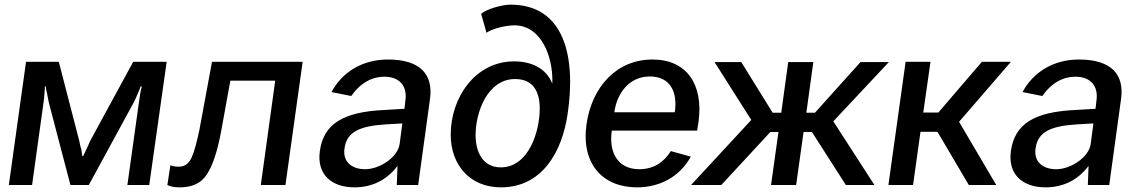

<svg xmlns="http://www.w3.org/2000/svg" viewBox="-20 -796 4890 826"><path d="M18 0H118L167 -353C169 -368 171 -381 171 -392C172 -403 173 -413 173 -424H177C178 -413 180 -402 183 -391C185 -378 188 -366 191 -351L283 0H362L553 -351C561 -366 567 -379 572 -392C577 -403 582 -414 585 -424H590C587 -414 586 -404 583 -392C581 -381 579 -367 577 -351L528 0H622L697 -530H553L368 -190C362 -175 356 -163 351 -152C346 -143 342 -133 338 -125H334C333 -133 332 -142 330 -153C326 -164 324 -176 321 -190L233 -530H92Z M971 -449H1164L1102 0H1208L1282 -530H892L838 -238C827 -186 817 -147 805 -120C793 -92 775 -79 749 -79C732 -79 723 -81 713 -85L700 0C714 7 732 10 753 10C807 10 846 -8 870 -46C895 -84 915 -144 931 -229Z M1505 10C1579 10 1643 -20 1690 -82L1687 0H1779L1830 -371C1844 -474 1790 -540 1649 -540C1537 -540 1451 -484 1406 -400L1491 -383C1532 -441 1582 -466 1633 -466C1699 -466 1733 -426 1724 -363L1720 -328L1636 -323C1456 -315 1372 -263 1356 -146C1342 -47 1405 10 1505 10ZM1551 -68C1492 -68 1454 -101 1462 -157C1472 -234 1536 -254 1641 -261L1711 -265L1699 -175C1691 -120 1614 -68 1551 -68Z M2135 10C2312 10 2398 -142 2422 -306C2458 -547 2411 -776 2176 -776C2139 -776 2070 -756 2050 -736L2073 -655C2096 -672 2154 -687 2193 -687C2311 -687 2361 -547 2356 -436C2330 -504 2263 -532 2192 -532C2023 -532 1919 -374 1919 -217C1919 -87 2001 10 2135 10ZM2134 -76C2055 -76 2026 -146 2026 -214C2026 -315 2078 -456 2196 -456C2275 -456 2302 -400 2302 -329C2302 -231 2255 -76 2134 -76Z M2979 -234 2985 -271C3007 -431 2936 -540 2787 -540C2634 -540 2526 -424 2503 -260C2480 -91 2573 10 2720 10C2817 10 2903 -34 2952 -122L2866 -146C2836 -98 2792 -68 2730 -68C2639 -68 2598 -139 2612 -234ZM2623 -313C2633 -391 2684 -467 2776 -467C2863 -467 2896 -401 2883 -313Z M3083 0 3294 -228H3329L3297 0H3405L3437 -228H3473L3619 0H3742L3565 -274L3804 -529H3682L3486 -311H3449L3479 -529H3371L3341 -311H3304L3169 -529H3054L3212 -280L2953 0Z M4148 0H4266L4106 -272L4329 -530H4204L4017 -312H3952L3983 -530H3876L3802 0H3908L3940 -229H4013Z M4478 10C4552 10 4616 -20 4663 -82L4660 0H4752L4803 -371C4817 -474 4763 -540 4622 -540C4510 -540 4424 -484 4379 -400L4464 -383C4505 -441 4555 -466 4606 -466C4672 -466 4706 -426 4697 -363L4693 -328L4609 -323C4429 -315 4345 -263 4329 -146C4315 -47 4378 10 4478 10ZM4524 -68C4465 -68 4427 -101 4435 -157C4445 -234 4509 -254 4614 -261L4684 -265L4672 -175C4664 -120 4587 -68 4524 -68Z"/></svg>

Font: Cheyenne Sans Medium
Style: Italic
Weight: 500
Italic angle: -8.13011°
Designer: The Public Sans project authors (U.S. Web Design System), Libre Franklin designed by Pablo Impallari and Rodrigo Fuenzal
Foundry: The Cheyenne Sans Project Authors
Version: Version 2.007